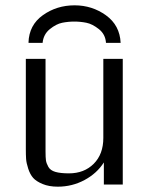

<svg xmlns="http://www.w3.org/2000/svg" viewBox="-20 -693 561 721"><path d="M88 -532 87 -533Q89 -599 141 -636Q193 -673 260 -673Q326 -673 378 -635.5Q430 -598 433 -532H378Q376 -564 351.5 -583.5Q327 -603 304.5 -607.5Q282 -612 259 -612Q236 -612 213.5 -607.5Q191 -603 167 -583.5Q143 -564 140 -532ZM77 -133V-472H151V-124Q151 -102 152.5 -91Q154 -80 161.5 -66.5Q169 -53 188 -47.5Q207 -42 239 -42Q296 -42 332 -78Q368 -114 368 -175V-472H441V0H370V-83Q344 -42 297.5 -17Q251 8 197 8Q164 8 140 -2Q116 -12 104.5 -25Q93 -38 86 -59.5Q79 -81 78 -96Q77 -111 77 -133Z"/></svg>

Font: Coval
Style: ExtraLight
Weight: 250
Foundry: Context Ltd
Version: Version 001.000